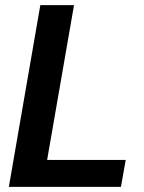

<svg xmlns="http://www.w3.org/2000/svg" viewBox="-20 -731 564 751"><path d="M471.7 -105.5 453.1 0H105.5L124 -105.5ZM269.5 -710.9 146 0H14.6L137.7 -710.9Z"/></svg>

Font: Roboto SemiBold
Style: Italic
Weight: 600
Designer: Christian Robertson
Foundry: Google
Version: Version 3.009; 2024